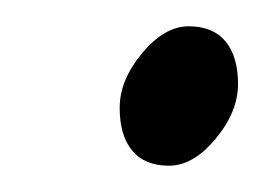

<svg xmlns="http://www.w3.org/2000/svg" viewBox="-20 -320 201 146"><path d="M123.5 -300Q142 -300 151.5 -288.5Q161 -277 161 -256Q161 -235 144 -214.5Q127 -194 108.5 -194Q90 -194 80.5 -205.5Q71 -217 71 -238Q71 -259 88 -279.5Q105 -300 123.5 -300Z"/></svg>

Font: Trochut
Style: Italic
Weight: 400
Italic angle: -12°
Designer: Andreu Balius
Foundry: Andreu Balius
Version: Version 1.001